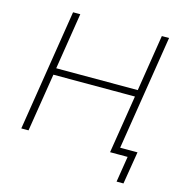

<svg xmlns="http://www.w3.org/2000/svg" viewBox="-122 -817 1029 1078"><g transform="rotate(15 392.5 -277.5)"><path d="M652 150 676 0H575L582 -39H723L692 150ZM58 0 170 -705H212L160 -377H634L686 -705H728L616 0H574L628 -338H154L100 0Z"/></g></svg>

Font: Nunito Sans 12pt ExtraLight
Style: Italic
Weight: 200
Italic angle: -9°
Designer: Vernon Adams
Foundry: Vernon Adams
Version: Version 3.101;gftools[0.9.27]